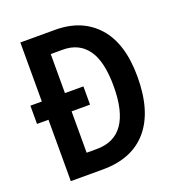

<svg xmlns="http://www.w3.org/2000/svg" viewBox="-130 -872 863 929"><g transform="rotate(-20 302.0 -408.0)"><path d="M256 -765Q394 -765 473.5 -676Q553 -587 553 -416Q553 -238 473 -144.5Q393 -51 242 -51H77V-367H18V-461H77V-765ZM258 -662H196V-461H291V-367H196V-154H248Q429 -154 429 -412Q429 -540 385 -601Q341 -662 258 -662Z"/></g></svg>

Font: Noto Sans Tamil UI Condensed SemiBold
Style: Regular
Weight: 600
Width: 3
Designer: Jelle Bosma - Monotype Design Team
Foundry: Monotype Imaging Inc.
Version: Version 2.004; ttfautohint (v1.8.4.7-5d5b)